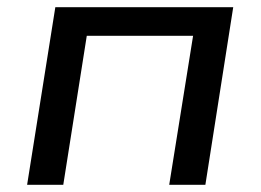

<svg xmlns="http://www.w3.org/2000/svg" viewBox="-20 -511 721 531"><path d="M55 0 133 -491H625L548 0H448L514 -412H220L155 0Z"/></svg>

Font: Nunito Sans 10pt SemiExpanded Medium
Style: Italic
Weight: 500
Width: 6
Italic angle: -9°
Designer: Vernon Adams
Foundry: Vernon Adams
Version: Version 3.101;gftools[0.9.27]